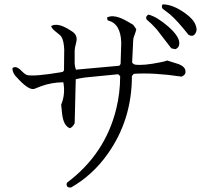

<svg xmlns="http://www.w3.org/2000/svg" viewBox="-20 -790 960 882"><path d="M846 -630Q794 -696 761 -724L727 -750Q720 -760 727 -770Q774 -770 831 -729Q869 -702 879 -674Q889 -648 874 -632Q864 -620 846 -630ZM785 -564 767 -568 700 -655Q676 -682 653 -701Q647 -715 662 -723Q701 -713 753 -668Q810 -618 803 -584Q800 -569 785 -564ZM814 -438Q687 -457 595 -451L586 -441Q586 -239 474 -82Q406 14 307 71Q289 74 286 60Q285 55 288 49Q463 -82 514 -290Q532 -363 532 -440L523 -449L371 -434Q348 -431 328 -426L323 -225V-224Q314 -206 301 -201Q271 -212 265 -270Q262 -303 261 -309Q281 -357 271 -412Q217 -412 166 -393Q137 -381 135 -381Q108 -377 54 -438Q52 -440 51 -441Q37 -458 37 -477Q53 -490 76 -467Q96 -447 105 -445Q139 -438 259 -458Q265 -459 269 -460L274 -467L275 -563Q273 -604 262 -621Q257 -629 233 -647Q218 -659 215 -670Q223 -676 238 -676Q267 -676 312 -645Q314 -644 316 -642Q338 -625 330 -595Q323 -568 323 -559V-497Q324 -482 329 -470L528 -488L534 -496L537 -595Q534 -682 476 -696Q472 -699 472 -710Q506 -727 568 -690Q591 -677 592 -676L606 -656Q606 -650 595 -621Q592 -612 592 -606L587 -503Q593 -494 602 -493Q639 -488 718 -504Q739 -508 748 -512L802 -495Q831 -483 832 -463Q834 -446 814 -438Z"/></svg>

Font: cwTeXKai
Style: Medium
Weight: 500
Version: Version 1.17